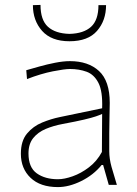

<svg xmlns="http://www.w3.org/2000/svg" viewBox="-20 -753 556 782"><path d="M216 9Q144 9 104.5 -28.8Q65 -66.5 65 -127Q65 -179 90 -209Q115 -239 151.8 -254Q188.5 -269 223 -276L396 -312Q398.5 -381 381 -415.2Q363.5 -449.5 332.8 -460.8Q302 -472 265 -472Q243.5 -472 195.2 -462.5Q147 -453 90 -431L87 -467Q109 -473.5 140.5 -482.2Q172 -491 205 -497.5Q238 -504 265 -504Q339.5 -504 383.2 -463.8Q427 -423.5 427 -334Q427 -313 426 -279.2Q425 -245.5 425 -211V-137Q425 -107 434.2 -73.5Q443.5 -40 456 0H423L400 -81H394Q360.5 -40 310.8 -15.5Q261 9 216 9ZM216 -23Q242 -23 276 -35Q310 -47 342.2 -71.5Q374.5 -96 395 -134L396 -289Q386.5 -284.5 370.5 -279Q354.5 -273.5 323 -266Q291.5 -258.5 235 -248Q197.5 -241 166 -227.8Q134.5 -214.5 115.2 -190.5Q96 -166.5 96 -128Q96 -71 129.8 -47Q163.5 -23 216 -23ZM263 -585Q189 -585 151.5 -627.2Q114 -669.5 114 -732L145 -733Q145 -671.5 175.2 -644Q205.5 -616.5 263 -615Q321 -616.5 351 -644Q381 -671.5 381 -732H412Q412 -669.5 375.2 -627.2Q338.5 -585 263 -585Z"/></svg>

Font: Commissioner Flair Thin
Style: Regular
Weight: 100
Designer: Kostas Bartsokas
Foundry: Kostas Bartsokas
Version: Version 1.000; ttfautohint (v1.8.3)